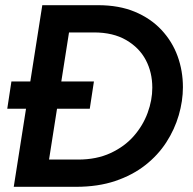

<svg xmlns="http://www.w3.org/2000/svg" viewBox="-20 -720 745 740"><path d="M170 -301 187 -406H342L326 -301ZM8 -301 24 -406H127L111 -301ZM33 0 143 -700H358Q439 -700 500 -674.5Q561 -649 602.5 -604.5Q644 -560 664.5 -503.5Q685 -447 685 -384Q685 -331 669 -276Q653 -221 621 -171.5Q589 -122 540 -83.5Q491 -45 424.5 -22.5Q358 0 273 0ZM169 -105H281Q352 -105 406 -130Q460 -155 495.5 -195.5Q531 -236 549 -285Q567 -334 567 -382Q567 -441 542 -488.5Q517 -536 466.5 -565.5Q416 -595 342 -595H246Z"/></svg>

Font: MuseoModerno Medium
Style: Italic
Weight: 500
Italic angle: -9°
Designer: Pablo Cosgaya, Héctor Gatti, Marcela Romero, and the Authors of The MuseoModerno Project.
Foundry: Omnibus-Type Team
Version: Version 1.003